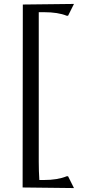

<svg xmlns="http://www.w3.org/2000/svg" viewBox="-20 -780 471 976"><path d="M203 135Q273 135 319 116H326L356 176L95 173L96 -757L356 -760L326 -700H319Q275 -718 204 -718H177V42Q177 90 180 135Z"/></svg>

Font: Asul
Style: Regular
Weight: 400
Designer: Mariela Monsalve
Foundry: Mariela Monsalve
Version: Version 1.002